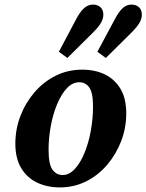

<svg xmlns="http://www.w3.org/2000/svg" viewBox="-20 -803 639 838"><path d="M241 15Q187 15 143 -5.5Q99 -26 73 -68.5Q47 -111 47 -176Q47 -239 69 -296.5Q91 -354 130.5 -400Q170 -446 223 -472.5Q276 -499 339 -499Q394 -499 437 -478.5Q480 -458 505.5 -416Q531 -374 531 -308Q531 -245 509 -187.5Q487 -130 448 -84Q409 -38 356 -11.5Q303 15 241 15ZM253 -39Q282 -39 306.5 -65.5Q331 -92 349 -136Q367 -180 376.5 -233Q386 -286 386 -338Q386 -399 369.5 -421.5Q353 -444 326 -444Q296 -444 271.5 -417.5Q247 -391 229 -347.5Q211 -304 201.5 -252Q192 -200 192 -149Q192 -85 209.5 -62Q227 -39 253 -39ZM237 -577 309 -713Q329 -752 347 -767.5Q365 -783 385 -783Q406 -783 418.5 -771.5Q431 -760 431 -739Q431 -721 420.5 -703Q410 -685 385 -660L274 -550ZM405 -577 478 -713Q498 -752 515.5 -767.5Q533 -783 553 -783Q574 -783 586.5 -771.5Q599 -760 599 -739Q599 -721 588.5 -703Q578 -685 553 -660L442 -550Z"/></svg>

Font: Source Serif Pro
Style: Bold Italic
Weight: 700
Italic angle: -12°
Designer: Frank Grießhammer
Foundry: Adobe Systems Incorporated
Version: Version 3.001;hotconv 1.0.111;makeotfexe 2.5.65597